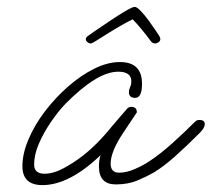

<svg xmlns="http://www.w3.org/2000/svg" viewBox="-20 -527 614 557"><path d="M103 10Q45 10 45 -45Q45 -81 62.5 -122.5Q80 -164 110 -203.5Q140 -243 177 -275.5Q214 -308 253 -327.5Q292 -347 328 -347Q392 -347 392 -284Q392 -243 372 -243Q354 -243 354 -260Q354 -267 357.5 -274.5Q361 -282 361 -291Q361 -319 323 -319Q262 -319 170 -226Q148 -203 127 -172Q106 -141 92.5 -109.5Q79 -78 79 -50Q79 -23 109 -23Q135 -23 164.5 -39Q194 -55 216 -72Q260 -105 306 -162Q313 -170 324 -183Q335 -196 349 -212Q354 -217 361 -217Q377 -217 377 -201L339 -144Q301 -88 301 -52Q301 -26 326 -26Q347 -26 372 -37Q397 -48 413 -59Q445 -80 480 -111.5Q515 -143 547 -175Q551 -179 559 -179Q574 -179 574 -167Q574 -156 560 -142Q520 -102 488 -73.5Q456 -45 427 -27Q408 -16 380 -4Q352 8 316 8Q267 8 267 -44Q267 -64 272 -77Q181 10 103 10ZM242 -401Q238 -401 233.5 -405Q229 -409 229 -413Q229 -418 233 -421Q235 -423 254 -436Q273 -449 297.5 -465.5Q322 -482 343 -494.5Q364 -507 371 -507Q377 -507 388.5 -495Q400 -483 412 -466.5Q424 -450 433 -436.5Q442 -423 444 -419Q445 -417 445 -413Q445 -408 440 -404.5Q435 -401 430 -401Q423 -401 418 -407Q390 -445 365 -471Q346 -462 320 -446.5Q294 -431 273 -417.5Q252 -404 247 -402Q245 -401 242 -401Z"/></svg>

Font: Oooh Baby
Style: Regular
Weight: 400
Designer: Robert E. Leuschke
Foundry: Robert E. Leuschke
Version: Version 1.011; ttfautohint (v1.8.3)